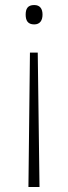

<svg xmlns="http://www.w3.org/2000/svg" viewBox="-20 -558 272 763"><path d="M149 -500C149 -523 139 -538 116 -538C90 -538 82 -523 82 -500C82 -477 90 -461 116 -461C139 -461 149 -477 149 -500ZM99 -349 93 185H137L130 -349Z"/></svg>

Font: Noto Sans Telugu ExtraLight
Style: Regular
Weight: 200
Designer: Jelle Bosma - Monotype Design Team
Foundry: Monotype Imaging Inc.
Version: Version 2.005